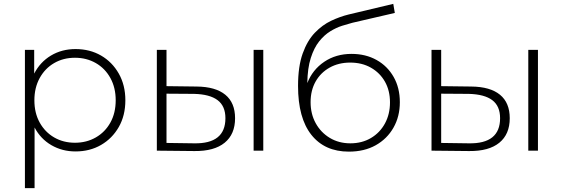

<svg xmlns="http://www.w3.org/2000/svg" viewBox="-20 -780 2912 994"><path d="M371 4Q302 4 246 -28.5Q190 -61 159 -120V194H109V-522H157V-399Q188 -459 244 -492.5Q300 -526 371 -526Q445 -526 503 -492.5Q561 -459 595 -399Q629 -339 629 -261Q629 -182 595 -122.5Q561 -63 503 -29.5Q445 4 371 4ZM368 -41Q428 -41 476 -68.5Q524 -96 551.5 -145.5Q579 -195 579 -261Q579 -326 551.5 -376Q524 -426 476 -453.5Q428 -481 368 -481Q308 -481 260.5 -453.5Q213 -426 185.5 -376Q158 -326 158 -261Q158 -195 185.5 -145.5Q213 -96 260.5 -68.5Q308 -41 368 -41Z M987 2 792 0V-522H842V-334L998 -332Q1096 -331 1146.5 -289.5Q1197 -248 1197 -168Q1197 -85 1143 -41Q1089 3 987 2ZM985 -38Q1147 -35 1147 -168Q1147 -231 1106.5 -261.5Q1066 -292 985 -294L842 -295V-40ZM1293 0V-522H1343V0Z M1786 5Q1661 5 1592 -82Q1523 -169 1523 -335Q1523 -436 1547 -503Q1571 -570 1610 -610.5Q1649 -651 1694.5 -672.5Q1740 -694 1785 -705L2016 -760L2024 -713L1804 -662Q1781 -656 1751 -646.5Q1721 -637 1690 -618Q1659 -599 1632.5 -566Q1606 -533 1589 -480Q1572 -427 1571 -350Q1598 -419 1658.5 -460Q1719 -501 1800 -501Q1873 -501 1929.5 -469.5Q1986 -438 2018 -381.5Q2050 -325 2050 -251Q2050 -177 2017 -119Q1984 -61 1925 -28Q1866 5 1786 5ZM1794 -38Q1854 -38 1900.5 -65.5Q1947 -93 1973 -141Q1999 -189 1999 -250Q1999 -311 1973 -357Q1947 -403 1900.5 -429.5Q1854 -456 1793 -456Q1733 -456 1686.5 -430Q1640 -404 1614 -358Q1588 -312 1588 -251Q1588 -190 1614.5 -142Q1641 -94 1687.5 -66Q1734 -38 1794 -38Z M2409 2 2214 0V-522H2264V-334L2420 -332Q2518 -331 2568.5 -289.5Q2619 -248 2619 -168Q2619 -85 2565 -41Q2511 3 2409 2ZM2407 -38Q2569 -35 2569 -168Q2569 -231 2528.5 -261.5Q2488 -292 2407 -294L2264 -295V-40ZM2715 0V-522H2765V0Z"/></svg>

Font: Montserrat Light
Style: Regular
Weight: 300
Designer: Julieta Ulanovsky
Foundry: Julieta Ulanovsky
Version: Version 9.000; ttfautohint (v1.8.4.7-5d5b)